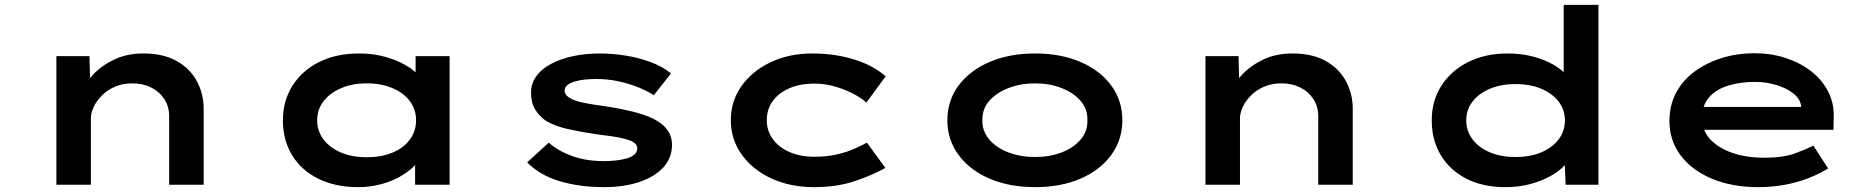

<svg xmlns="http://www.w3.org/2000/svg" viewBox="-20 -760 7704 790"><path d="M212 0V-529H348L352 -381L309 -374Q327 -415 363 -453Q399 -491 451 -515.5Q503 -540 570 -540Q651 -540 706 -509.5Q761 -479 789.5 -427Q818 -375 818 -312V0H676V-282Q676 -322 656 -352.5Q636 -383 602 -400Q568 -417 525 -417Q485 -417 453.5 -403.5Q422 -390 400 -368Q378 -346 366 -321Q354 -296 354 -273V0H284Q248 0 230 0Q212 0 212 0Z M1454 10Q1359 10 1289 -25Q1219 -60 1181.5 -122Q1144 -184 1144 -265Q1144 -345 1183.5 -407.5Q1223 -470 1293.5 -505Q1364 -540 1457 -540Q1514 -540 1562 -527Q1610 -514 1646 -493.5Q1682 -473 1703 -449.5Q1724 -426 1727 -405L1690 -400V-529H1830V0H1688V-147L1716 -135Q1714 -111 1692.5 -86Q1671 -61 1635.5 -39Q1600 -17 1553 -3.5Q1506 10 1454 10ZM1489 -113Q1550 -113 1596 -132.5Q1642 -152 1667 -186.5Q1692 -221 1692 -265Q1692 -309 1667 -343Q1642 -377 1596 -397Q1550 -417 1489 -417Q1429 -417 1383 -397Q1337 -377 1311 -343Q1285 -309 1285 -265Q1285 -221 1311 -186.5Q1337 -152 1383 -132.5Q1429 -113 1489 -113Z M2465 10Q2365 10 2283 -14.5Q2201 -39 2149 -92L2238 -173Q2276 -139 2334 -118Q2392 -97 2465 -97Q2488 -97 2512 -99.5Q2536 -102 2556.5 -107.5Q2577 -113 2589.5 -123.5Q2602 -134 2602 -150Q2602 -174 2560 -186Q2534 -194 2499.5 -199Q2465 -204 2431 -208Q2366 -218 2314.5 -229.5Q2263 -241 2226 -263Q2198 -283 2181.5 -310.5Q2165 -338 2165 -379Q2165 -417 2187 -447Q2209 -477 2248 -497.5Q2287 -518 2338 -529Q2389 -540 2448 -540Q2499 -540 2553 -531.5Q2607 -523 2656 -505Q2705 -487 2741 -458L2670 -368Q2643 -386 2604.5 -401.5Q2566 -417 2522.5 -426Q2479 -435 2435 -435Q2413 -435 2390 -433Q2367 -431 2347.5 -425.5Q2328 -420 2315.5 -410.5Q2303 -401 2303 -387Q2303 -378 2308.5 -370.5Q2314 -363 2324 -357Q2346 -344 2384.5 -336.5Q2423 -329 2469 -323Q2542 -312 2598 -297Q2654 -282 2690 -259Q2717 -241 2731 -218Q2745 -195 2745 -164Q2745 -110 2709 -71Q2673 -32 2610 -11Q2547 10 2465 10Z M3330 10Q3231 10 3153.5 -26Q3076 -62 3031.5 -124.5Q2987 -187 2987 -265Q2987 -344 3031 -406Q3075 -468 3151 -504Q3227 -540 3322 -540Q3415 -540 3494 -515.5Q3573 -491 3624 -446L3545 -338Q3520 -360 3484.5 -377.5Q3449 -395 3410 -405.5Q3371 -416 3331 -416Q3271 -416 3227 -396.5Q3183 -377 3159 -343.5Q3135 -310 3135 -265Q3135 -222 3160 -187.5Q3185 -153 3229.5 -134Q3274 -115 3330 -115Q3381 -115 3421 -124Q3461 -133 3492 -146.5Q3523 -160 3547 -173L3623 -69Q3565 -37 3493 -13.5Q3421 10 3330 10Z M4239 10Q4133 10 4051.5 -25Q3970 -60 3924 -122.5Q3878 -185 3878 -265Q3878 -346 3924 -408Q3970 -470 4051.5 -505Q4133 -540 4239 -540Q4345 -540 4426 -505Q4507 -470 4552.5 -408Q4598 -346 4598 -265Q4598 -185 4552.5 -122.5Q4507 -60 4426 -25Q4345 10 4239 10ZM4239 -114Q4299 -114 4348.5 -133Q4398 -152 4427 -186.5Q4456 -221 4454 -265Q4456 -310 4427 -344Q4398 -378 4348.5 -397.5Q4299 -417 4239 -417Q4179 -417 4129 -397.5Q4079 -378 4050 -344.5Q4021 -311 4022 -265Q4021 -221 4050 -186.5Q4079 -152 4129 -133Q4179 -114 4239 -114Z M4940 0V-529H5076L5080 -381L5037 -374Q5055 -415 5091 -453Q5127 -491 5179 -515.5Q5231 -540 5298 -540Q5379 -540 5434 -509.5Q5489 -479 5517.5 -427Q5546 -375 5546 -312V0H5404V-282Q5404 -322 5384 -352.5Q5364 -383 5330 -400Q5296 -417 5253 -417Q5213 -417 5181.5 -403.5Q5150 -390 5128 -368Q5106 -346 5094 -321Q5082 -296 5082 -273V0H5012Q4976 0 4958 0Q4940 0 4940 0Z M6174 10Q6081 10 6013 -25Q5945 -60 5908 -122Q5871 -184 5871 -265Q5871 -345 5910.5 -407Q5950 -469 6020.5 -504.5Q6091 -540 6183 -540Q6239 -540 6287 -527.5Q6335 -515 6370.5 -494.5Q6406 -474 6427 -450Q6448 -426 6450 -402L6414 -395V-740H6557V0H6422L6416 -142L6444 -131Q6442 -107 6420 -82Q6398 -57 6360.5 -36Q6323 -15 6275.5 -2.5Q6228 10 6174 10ZM6215 -114Q6277 -114 6322.5 -133.5Q6368 -153 6393.5 -187Q6419 -221 6419 -265Q6419 -308 6393.5 -341.5Q6368 -375 6322.5 -394.5Q6277 -414 6215 -414Q6155 -414 6109.5 -394.5Q6064 -375 6038.5 -341.5Q6013 -308 6013 -265Q6013 -221 6038.5 -187Q6064 -153 6109.5 -133.5Q6155 -114 6215 -114Z M7215 10Q7106 10 7023 -25Q6940 -60 6894.5 -121.5Q6849 -183 6849 -261Q6849 -327 6876.5 -378.5Q6904 -430 6953 -466Q7002 -502 7065 -521.5Q7128 -541 7198 -541Q7267 -541 7327 -521.5Q7387 -502 7432 -467Q7477 -432 7502 -383.5Q7527 -335 7525 -277L7524 -226H6959L6936 -320H7407L7391 -302V-324Q7387 -353 7359.5 -375Q7332 -397 7290 -410Q7248 -423 7200 -423Q7141 -423 7091.5 -408Q7042 -393 7012.5 -360Q6983 -327 6983 -272Q6983 -225 7015 -189Q7047 -153 7105 -132Q7163 -111 7240 -111Q7317 -111 7366 -129Q7415 -147 7441 -161L7502 -67Q7467 -45 7421 -27Q7375 -9 7322.5 0.5Q7270 10 7215 10Z"/></svg>

Font: Lexend Zetta SemiBold
Style: Regular
Weight: 600
Designer: Bonnie Shaver-Troup, Thomas Jockin
Foundry: Lexend
Version: Version 1.007